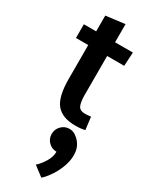

<svg xmlns="http://www.w3.org/2000/svg" viewBox="-245 -662 826 1055"><g transform="rotate(30 167.5 -134.0)"><path d="M300 -80 310 0Q296 3 282 4.5Q268 6 248 6Q166 6 128 -39.5Q90 -85 90 -200V-413H12V-500H90V-600L210 -615V-500H323L318 -413H210V-167Q210 -121 220 -99Q230 -77 263 -77Q272 -77 280.5 -78Q289 -79 300 -80ZM232 182Q202 182 181 161Q160 140 160 110Q160 80 181 58.5Q202 37 232 37Q261 37 282 58V57Q317 88 322.5 129Q328 170 314.5 212.5Q301 255 277.5 291Q254 327 231 347L169 300Q193 279 212.5 246.5Q232 214 232 182Z"/></g></svg>

Font: Epunda Sans SemiBold
Style: Regular
Weight: 600
Designer: Simon Atzbach
Foundry: typofactur
Version: Version 2.204; ttfautohint (v1.8.4.7-5d5b)